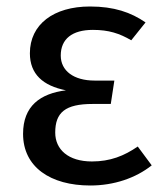

<svg xmlns="http://www.w3.org/2000/svg" viewBox="-20 -559 502 591"><path d="M258 12C331 12 398 -11 447 -50L404 -108C362 -79 319 -62 263 -62C190 -62 150 -99 150 -151C150 -213 181 -239 265 -239H321L332 -311H271C207 -311 167 -341 167 -388C167 -439 202 -467 266 -467C315 -467 348 -456 384 -435L428 -490C383 -521 331 -539 257 -539C145 -539 72 -484 72 -395C72 -331 112 -295 183 -281C104 -271 51 -233 51 -147C51 -45 135 12 258 12Z"/></svg>

Font: FiraGO Unicode
Style: Regular
Weight: 400
Designer: bBox Type
Foundry: bBox Type GmbH
Version: Version 1.001;PS 001.001;hotconv 1.0.88;makeotf.lib2.5.64775